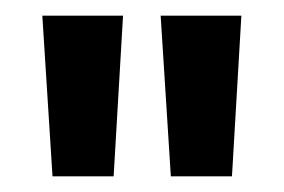

<svg xmlns="http://www.w3.org/2000/svg" viewBox="-20 -817 363 245"><path d="M137 -797 125 -592H47L34 -797ZM288 -797 276 -592H198L185 -797Z"/></svg>

Font: Poppins-Tabular Medium
Style: Regular
Weight: 500
Designer: Ninad Kale (Devanagari), Jonny Pinhorn (Latin)
Foundry: Indian Type Foundry
Version: Version 4.004